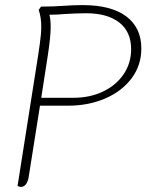

<svg xmlns="http://www.w3.org/2000/svg" viewBox="-20 -730 575 754"><path d="M535 -540Q535 -473 496.5 -422Q458 -371 392.5 -343Q327 -315 248 -315H137L92 -31Q89 -16 81.5 -6Q74 4 61 4Q56 4 49 0L130 -514Q131 -521 136.5 -559Q142 -597 142 -626Q142 -662 132 -691L141 -704Q169 -704 190.5 -705Q212 -706 227 -707Q269 -710 304 -710Q417 -710 476 -665.5Q535 -621 535 -540ZM495 -537Q495 -605 448.5 -641.5Q402 -678 318 -678Q296 -678 274.5 -677Q253 -676 235 -675Q223 -674 207 -673Q191 -672 174 -672Q179 -655 179 -623Q179 -587 168 -514L142 -346H269Q333 -346 384.5 -370.5Q436 -395 465.5 -438.5Q495 -482 495 -537Z"/></svg>

Font: Thasadith
Style: Italic
Weight: 400
Italic angle: -9°
Designer: Cadson Demak Co.,Ltd.
Foundry: Cadson Demak Co.,Ltd.
Version: Version 1.000; ttfautohint (v1.6)